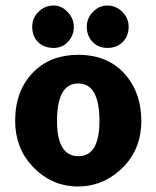

<svg xmlns="http://www.w3.org/2000/svg" viewBox="-20 -665 567 697"><path d="M97 -568Q97 -600 120 -622.5Q143 -645 175 -645Q203 -645 225.5 -621.5Q248 -598 248 -568Q248 -536 227 -513.5Q206 -491 175 -491Q140 -491 118.5 -512Q97 -533 97 -568ZM295 -568Q295 -599 317.5 -622Q340 -645 370 -645Q401 -645 424 -622Q447 -599 447 -568Q447 -534 425.5 -512.5Q404 -491 370 -491Q337 -491 316 -513Q295 -535 295 -568ZM264 -466Q378 -466 441 -387Q493 -322 493 -226Q493 -114 412 -44Q347 12 263 12Q167 12 98 -61Q35 -128 35 -226Q35 -337 102 -404Q164 -466 264 -466ZM187 -226Q187 -98 265 -98Q341 -98 341 -226Q341 -362 264 -362Q187 -362 187 -226Z"/></svg>

Font: Tajawal Black
Style: Regular
Weight: 900
Designer: Boutros Fonts
Foundry: Created by Boutros International 2017
Version: Version 1.700